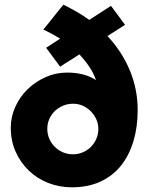

<svg xmlns="http://www.w3.org/2000/svg" viewBox="-20 -791 636 820"><path d="M237 -506 177 -587 237 -626Q219 -637 201.5 -646.5Q184 -656 165 -665Q187 -691 208 -718Q229 -745 251 -771Q281 -756 308 -740.5Q335 -725 361 -706L454 -766L514 -685L439 -637Q500 -572 534 -491.5Q568 -411 568 -320Q568 -249 550 -188.5Q532 -128 497 -84Q462 -40 409 -15.5Q356 9 287 9Q234 9 186.5 -9.5Q139 -28 103.5 -62Q68 -96 47 -142.5Q26 -189 26 -246Q26 -292 45.5 -335Q65 -378 98 -410Q131 -442 174.5 -461.5Q218 -481 266 -481Q341 -481 390 -449Q379 -480 361 -506.5Q343 -533 319 -559Q299 -545 278 -532.5Q257 -520 237 -506ZM292 -132Q313 -132 332.5 -140Q352 -148 367 -162.5Q382 -177 391 -197Q400 -217 400 -241Q400 -262 391.5 -281Q383 -300 368.5 -315Q354 -330 334.5 -339Q315 -348 292 -348Q269 -348 249 -339.5Q229 -331 214 -316.5Q199 -302 190.5 -282.5Q182 -263 182 -241Q182 -218 190.5 -198.5Q199 -179 214 -164Q229 -149 249 -140.5Q269 -132 292 -132Z"/></svg>

Font: Rosa Sans Black
Style: Regular
Weight: 900
Designer: Pentagram / MCKL
Foundry: Pentagram / MCKL
Version: Version 1.005;September 16, 2019;FontCreator 11.5.0.2425 64-